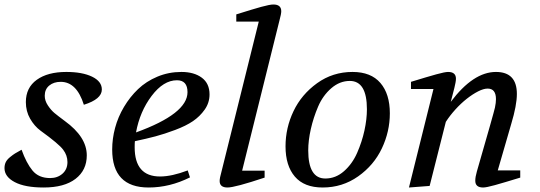

<svg xmlns="http://www.w3.org/2000/svg" viewBox="-31 -827 2400 854"><path d="M-11 -79Q-11 -94 -5.5 -105.5Q0 -117 13.5 -128Q27 -139 36 -144.5Q45 -150 65 -161Q86 -102 113.5 -68.5Q141 -35 192 -35Q225 -35 247 -54.5Q269 -74 269 -106Q269 -136 250 -161Q232 -186 149 -246Q122 -266 103 -299Q84 -332 84 -373Q84 -437 132.5 -472Q181 -507 264 -507Q335 -507 378.5 -486Q422 -465 422 -429Q422 -386 342 -361Q310 -463 239 -463Q208 -463 188 -446.5Q168 -430 168 -401Q168 -379 182 -358Q196 -337 211 -324.5Q226 -312 257 -289Q355 -218 355 -136Q355 -70 305 -31.5Q255 7 163 7Q80 7 34.5 -17Q-11 -41 -11 -79Z M468 -162Q468 -210 481 -258.5Q494 -307 520.5 -351.5Q547 -396 583 -430.5Q619 -465 669 -486Q719 -507 776 -507Q832 -507 866.5 -481.5Q901 -456 901 -407Q901 -370 879.5 -339.5Q858 -309 827 -288Q796 -267 748 -249Q700 -231 660.5 -220.5Q621 -210 569 -199Q568 -190 568 -172Q568 -42 681 -42Q733 -42 804 -69L814 -38Q724 7 630 7Q468 7 468 -162ZM574 -238Q803 -321 803 -417Q803 -470 756 -470Q696 -470 643.5 -400.5Q591 -331 574 -238Z M946 -22Q946 -35 954 -63L1120 -731H1020V-763Q1093 -786 1131 -796.5Q1169 -807 1185 -807Q1220 -807 1220 -777Q1220 -765 1212 -736L1046 -68H1146V-37Q1014 7 981 7Q946 7 946 -22Z M1239 -176Q1239 -258 1274.5 -332.5Q1310 -407 1379.5 -457Q1449 -507 1537 -507Q1619 -507 1661 -458Q1703 -409 1703 -323Q1703 -242 1667.5 -167Q1632 -92 1562 -42.5Q1492 7 1404 7Q1322 7 1280.5 -41.5Q1239 -90 1239 -176ZM1340 -158Q1340 -33 1416 -33Q1462 -33 1499 -65.5Q1536 -98 1557.5 -147Q1579 -196 1590 -246.5Q1601 -297 1601 -341Q1601 -467 1525 -467Q1480 -467 1442.5 -434.5Q1405 -402 1384 -353Q1363 -304 1351.5 -253Q1340 -202 1340 -158Z M1788 7 1897 -431H1797V-463Q1872 -486 1910 -496.5Q1948 -507 1962 -507Q1997 -507 1997 -477Q1997 -469 1995 -459Q1993 -449 1990 -436L1974 -374Q2074 -507 2175 -507Q2268 -507 2268 -409Q2268 -359 2243 -276L2183 -69H2283V-37Q2208 -14 2170 -3.5Q2132 7 2118 7Q2083 7 2083 -23Q2083 -40 2090 -64Q2166 -327 2170.5 -348.5Q2175 -370 2175 -386Q2175 -433 2138 -433Q2120 -433 2095.5 -420.5Q2071 -408 2045 -387.5Q2019 -367 1994.5 -340Q1970 -313 1952 -285L1880 0Z"/></svg>

Font: Volkhov
Style: Italic
Weight: 400
Italic angle: -12°
Designer: Cyreal (www.cyreal.org)
Foundry: Cyreal (www.cyreal.org)
Version: Version 1.010